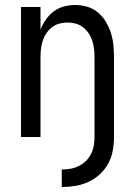

<svg xmlns="http://www.w3.org/2000/svg" viewBox="-20 -548 540 768"><path d="M227 200V130Q245 130 262 127Q279 124 295 116Q311 108 323.5 96Q336 84 344 68Q352 52 355 35Q358 18 358 0V-320Q358 -337 356 -353.5Q354 -370 349 -385.5Q344 -401 334.5 -415Q325 -429 312 -439Q299 -449 283 -453.5Q267 -458 250 -458Q233 -458 217 -453.5Q201 -449 188 -439Q175 -429 165.5 -415Q156 -401 151 -385.5Q146 -370 144 -353.5Q142 -337 142 -320V0H64V-520H142V-429Q150 -450 163 -469Q176 -488 194.5 -502Q213 -516 235.5 -522Q258 -528 280 -528Q305 -528 329 -521Q353 -514 371.5 -498.5Q390 -483 403 -461.5Q416 -440 423.5 -416.5Q431 -393 433.5 -368.5Q436 -344 436 -320V0Q436 27 431 54.5Q426 82 413 106Q400 130 379.5 149Q359 168 334 179.5Q309 191 282 195.5Q255 200 227 200Z"/></svg>

Font: Zed Mono
Style: Regular
Weight: 400
Monospace: yes
Designer: Belleve Invis
Foundry: Belleve Invis
Version: Version 1.0.0; ttfautohint (v1.8.4)